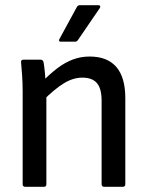

<svg xmlns="http://www.w3.org/2000/svg" viewBox="-20 -717 569 737"><path d="M380 0Q370 0 370 -10V-331Q370 -377 352 -398Q334 -419 296 -419Q261 -419 225.5 -397.5Q190 -376 144 -330L140 -401Q171 -433 200 -455Q229 -477 259.5 -488.5Q290 -500 324 -500Q392 -500 426.5 -460Q461 -420 461 -340V-10Q461 0 451 0ZM77 0Q67 0 67 -10V-366Q67 -395 65 -426Q63 -457 61 -477Q59 -488 71 -488H136Q144 -488 147 -479Q150 -464 152.5 -436Q155 -408 156 -388L158 -361V-10Q158 0 149 0ZM214 -557Q203 -557 208 -567L275 -690Q279 -697 286 -697H358Q363 -697 364.5 -693.5Q366 -690 363 -686L279 -563Q275 -557 268 -557Z"/></svg>

Font: Sofia Sans Semi Condensed Medium
Style: Regular
Weight: 500
Designer: Botio Nikoltchev, Ani Petrova
Foundry: lettersoup
Version: Version 4.100